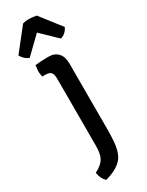

<svg xmlns="http://www.w3.org/2000/svg" viewBox="-262 -757 775 1013"><g transform="rotate(-30 126.0 -250.5)"><path d="M193 -411V-17Q193 69 184 105.5Q175 142 160 160Q127 200 54 219Q31 198 25 159Q67 138 82 112Q97 86 97 36V-371Q97 -399 87.5 -410.5Q78 -422 54 -422H34Q30 -444 30 -455Q30 -466 34 -492Q70 -496 105 -496H117Q152 -496 172.5 -473.5Q193 -451 193 -411ZM220 -546 126 -637 26 -540Q-3 -552 -19 -581L87 -715Q103 -720 123.5 -720Q144 -720 170 -715L268 -589Q253 -556 220 -546Z"/></g></svg>

Font: Signika Negative
Style: Regular
Weight: 400
Designer: Anna Giedrys
Foundry: Anna Giedrys
Version: Version 1.001